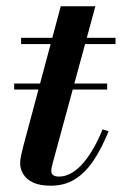

<svg xmlns="http://www.w3.org/2000/svg" viewBox="-20 -580 387 610"><path d="M25 -295.5V-314.5H320.5V-295.5ZM142 10Q106.5 10 85 -0.2Q63.5 -10.5 53.8 -27Q44 -43.5 44 -61Q44 -71.5 47.2 -87Q50.5 -102.5 54.5 -117.5L173 -560H283L147.5 -62Q146 -56.5 144.5 -50Q143 -43.5 143 -36.5Q143 -19 168 -19Q184.5 -19 202 -27.5Q219.5 -36 237 -54Q254.5 -72 272 -100.5Q289.5 -129 306 -169L325 -163Q302 -106.5 275.8 -68Q249.5 -29.5 216.8 -9.8Q184 10 142 10ZM47 -440V-460H347V-440Z"/></svg>

Font: Bodoni Moda 11pt SemiBold
Style: Italic
Weight: 600
Italic angle: -13°
Designer: Owen Earl
Foundry: indestructible type
Version: Version 2.004